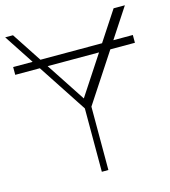

<svg xmlns="http://www.w3.org/2000/svg" viewBox="-109 -818 802 905"><g transform="rotate(-15 292.0 -365.0)"><path d="M0 -547V-585H584V-547ZM286 -294 0 -730H38L294 -340H273L529 -730H584L298 -294ZM276 0V-336H308V0Z"/></g></svg>

Font: Savate ExtraLight
Style: Regular
Weight: 200
Designer: Max Esnée
Foundry: Plomb Type
Version: Version 2.000